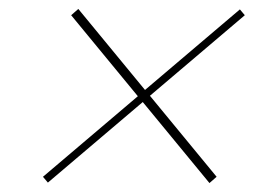

<svg xmlns="http://www.w3.org/2000/svg" viewBox="-20 -594 567 429"><path d="M448 -185 299 -366 87 -186 76 -199 288 -379 139 -560 155 -574 304 -393 516 -573 527 -560 315 -380 464 -199Z"/></svg>

Font: Fz Poppins Thin
Style: Italic
Weight: 100
Italic angle: -10°
Designer: Ninad Kale (Devanagari), Jonny Pinhorn (Latin)
Foundry: Indian Type Foundry
Version: Vit hóa bi Vntype.Com & FontZin.Com